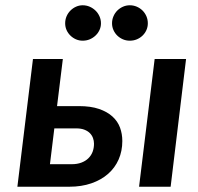

<svg xmlns="http://www.w3.org/2000/svg" viewBox="-20 -708 752 728"><path d="M218.3 -484.4 196.3 -305.7H278.8Q324.2 -305.7 355.5 -294.9Q386.7 -284.2 406.5 -266.1Q426.3 -248 435.1 -224.1Q443.8 -200.2 443.8 -173.3Q443.8 -135.3 429.9 -103.5Q416 -71.8 389.9 -48.8Q363.8 -25.9 326.4 -12.9Q289.1 0 242.7 0H45.9L105 -484.4ZM685.5 -484.4 627 0H507.3L566.4 -484.4ZM186 -221.2 169.4 -85.4H252Q272.5 -85.4 288.3 -91.3Q304.2 -97.2 314.9 -107.7Q325.7 -118.2 331.1 -132.3Q336.4 -146.5 336.4 -163.1Q336.4 -174.3 332.5 -184.8Q328.6 -195.3 320.6 -203.4Q312.5 -211.4 299.8 -216.3Q287.1 -221.2 269 -221.2ZM540.5 -619.6Q540.5 -606 535.2 -594Q529.8 -582 520.5 -573Q511.2 -564 498.8 -558.8Q486.3 -553.7 472.2 -553.7Q458.5 -553.7 446.3 -558.8Q434.1 -564 424.8 -573Q415.5 -582 410.2 -594Q404.8 -606 404.8 -619.6Q404.8 -633.8 410.2 -646.2Q415.5 -658.7 424.8 -668Q434.1 -677.2 446.3 -682.6Q458.5 -688 472.2 -688Q486.3 -688 498.8 -682.6Q511.2 -677.2 520.5 -668Q529.8 -658.7 535.2 -646.2Q540.5 -633.8 540.5 -619.6ZM362.8 -619.6Q362.8 -606 357.2 -594Q351.6 -582 342 -573Q332.5 -564 320.1 -558.8Q307.6 -553.7 293.5 -553.7Q280.3 -553.7 268.3 -558.8Q256.3 -564 247.1 -573Q237.8 -582 232.4 -594Q227.1 -606 227.1 -619.6Q227.1 -633.8 232.4 -646.2Q237.8 -658.7 247.1 -668Q256.3 -677.2 268.3 -682.6Q280.3 -688 293.5 -688Q307.6 -688 320.1 -682.6Q332.5 -677.2 342 -668Q351.6 -658.7 357.2 -646.2Q362.8 -633.8 362.8 -619.6Z"/></svg>

Font: Carlito
Style: Bold Italic
Weight: 700
Italic angle: -7°
Designer: Lukasz Dziedzic
Foundry: tyPoland Lukasz Dziedzic
Version: Version 1.104